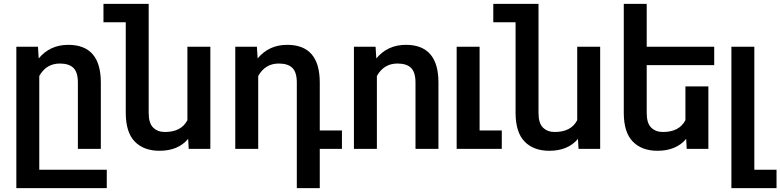

<svg xmlns="http://www.w3.org/2000/svg" viewBox="-20 -770 4036 993"><path d="M532.2 107.9V203.1H64.5V-528.3H176.3L180.2 -467.8Q238.3 -538.1 333 -538.1Q501 -538.1 501.5 -344.2V0H382.8V-342.8Q382.8 -396 359.9 -418.7Q336.9 -441.4 289.6 -441.4Q219.2 -441.4 183.1 -377V107.9Z M1067.9 -528.3V0H956.1L953.1 -51.8Q901.4 9.8 804.7 9.8Q723.6 9.8 677.2 -37.6Q630.9 -85 630.4 -185.1V-654.8H515.1V-750H749V-186Q749 -132.8 772.2 -110.1Q795.4 -87.4 833 -87.4Q917.5 -87.4 949.2 -148.4V-528.3Z M1748.5 0H1633.8V203.1H1515.1V-342.8Q1515.1 -396 1492.2 -418.7Q1469.2 -441.4 1421.9 -441.4Q1351.6 -441.4 1315.4 -377V0H1196.8V-528.3H1308.6L1312.5 -467.8Q1370.6 -538.1 1465.3 -538.1Q1633.3 -538.1 1633.8 -344.2V-95.2H1748.5Z M1929.2 -377V0H1810.5V-528.3H1922.4L1926.3 -467.8Q1984.4 -538.1 2079.1 -538.1Q2247.1 -538.1 2247.6 -344.2V0H2128.9V-342.8Q2128.9 -396 2106 -418.7Q2083 -441.4 2035.6 -441.4Q1965.3 -441.4 1929.2 -377Z M2575.2 -95.2V0H2341.8V-528.3H2460.4V-95.2Z M3084 -528.3V0H2972.2L2969.2 -51.8Q2917.5 9.8 2820.8 9.8Q2739.7 9.8 2693.4 -37.6Q2647 -85 2646.5 -185.1V-654.8H2531.2V-750H2765.1V-186Q2765.1 -132.8 2788.3 -110.1Q2811.5 -87.4 2849.1 -87.4Q2933.6 -87.4 2965.3 -148.4V-528.3Z M3324.7 -433.1V-186Q3324.7 -132.8 3347.9 -110.1Q3371.1 -87.4 3408.7 -87.4Q3493.2 -87.4 3524.9 -148.4V-323.2H3643.6V0H3531.7L3528.8 -51.8Q3477.1 9.8 3380.4 9.8Q3299.3 9.8 3252.9 -37.6Q3206.5 -85 3206.1 -185.1V-750H3324.7V-528.3H3673.8V-433.1Z M3996.1 107.9V203.1H3762.7V-528.3H3881.3V107.9Z"/></svg>

Font: Mardoto Medium
Style: Regular
Weight: 500
Designer: Christian Robertson, Vahan Hovhannisyan
Foundry: Google
Version: Version 1.000